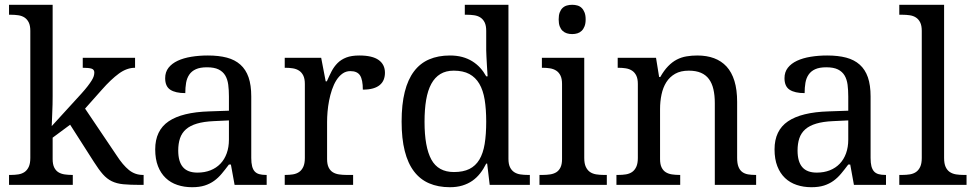

<svg xmlns="http://www.w3.org/2000/svg" viewBox="-20 -780 4111 810"><path d="M338.9 -321.8 472.2 -124Q498 -84 523.7 -63Q549.3 -42 583 -42H585.9V0H571.8Q528.3 0 500.2 -2.7Q472.2 -5.4 451.7 -15.4Q431.2 -25.4 414.1 -44.7Q397 -64 376 -97.2L275.9 -253.9L202.1 -199.2V-108.9Q202.1 -86.9 208.7 -73.5Q215.3 -60.1 226.6 -53.2Q237.8 -46.4 252.7 -44.2Q267.6 -42 284.2 -42H287.1V0H18.1V-42H25.9Q43 -42 57.9 -44.4Q72.8 -46.9 83.7 -54.4Q94.7 -62 101.3 -76.2Q107.9 -90.3 107.9 -113.8V-649.9Q107.9 -671.9 101.3 -685.3Q94.7 -698.7 83.5 -706.1Q72.3 -713.4 57.4 -715.6Q42.5 -717.8 25.9 -717.8H18.1V-759.8H202.1V-374Q202.1 -360.4 201.7 -339.1Q201.2 -317.9 200.2 -297.4Q199.2 -273.9 198.2 -248L323.2 -384.8Q339.4 -402.8 349.9 -416.5Q360.4 -430.2 366.7 -440.4Q373 -450.7 375.5 -458.7Q377.9 -466.8 377.9 -474.1Q377.9 -486.8 366 -490.5Q354 -494.1 329.1 -494.1V-536.1H549.8V-494.1Q515.1 -494.1 481.7 -469.7Q448.2 -445.3 409.2 -400.9Z M731.9 -145Q731.9 -98.1 751.7 -75Q771.5 -51.8 813 -51.8Q843.3 -51.8 867.9 -61.5Q892.6 -71.3 909.9 -89.4Q927.2 -107.4 936.5 -133.3Q945.8 -159.2 945.8 -190.9V-272L881.8 -269Q839.4 -267.1 810.8 -258.5Q782.2 -250 764.6 -234.6Q747.1 -219.2 739.5 -196.8Q731.9 -174.3 731.9 -145ZM853 -496.1Q824.2 -496.1 806.4 -488Q788.6 -480 778.6 -465.3Q768.6 -450.7 765.1 -430.7Q761.7 -410.6 761.7 -387.2Q720.2 -387.2 698.5 -401.4Q676.8 -415.5 676.8 -450.2Q676.8 -476.1 690.9 -494.1Q705.1 -512.2 729.7 -523.7Q754.4 -535.2 787.1 -540.5Q819.8 -545.9 856.9 -545.9Q902.8 -545.9 937 -536.9Q971.2 -527.8 994.1 -507.3Q1017.1 -486.8 1028.6 -453.9Q1040 -420.9 1040 -373V-113.8Q1040 -92.8 1043.5 -79.1Q1046.9 -65.4 1054.2 -57.1Q1061.5 -48.8 1073.5 -45.4Q1085.4 -42 1102.1 -42H1105V0H969.7L954.1 -85.9H945.8Q930.2 -64.9 915.5 -47.4Q900.9 -29.8 883.3 -17.1Q865.7 -4.4 843.5 2.7Q821.3 9.8 790 9.8Q756.8 9.8 728.3 0.2Q699.7 -9.3 679 -29.1Q658.2 -48.8 646.5 -78.9Q634.8 -108.9 634.8 -149.9Q634.8 -229.5 691.4 -268.1Q748 -306.6 862.8 -310.1L945.8 -313V-373Q945.8 -399.9 942.9 -422.6Q939.9 -445.3 930.2 -461.7Q920.4 -478 902.1 -487.1Q883.8 -496.1 853 -496.1Z M1469.7 0H1181.2V-42H1184.1Q1201.2 -42 1216.1 -44.4Q1231 -46.9 1241.9 -54.4Q1252.9 -62 1259.5 -76.2Q1266.1 -90.3 1266.1 -113.8V-425.8Q1266.1 -447.8 1259.5 -461.2Q1252.9 -474.6 1241.7 -481.9Q1230.5 -489.3 1215.6 -491.7Q1200.7 -494.1 1184.1 -494.1H1181.2V-536.1H1335L1354 -437H1358.9Q1368.7 -459.5 1378.9 -479.2Q1389.2 -499 1404.1 -513.9Q1418.9 -528.8 1440.9 -537.4Q1462.9 -545.9 1496.1 -545.9Q1550.8 -545.9 1577.4 -526.9Q1604 -507.8 1604 -473.1Q1604 -457.5 1598.9 -444.3Q1593.8 -431.2 1582.5 -421.6Q1571.3 -412.1 1553.7 -407Q1536.1 -401.9 1510.7 -401.9Q1510.7 -443.4 1499 -461.7Q1487.3 -480 1458 -480Q1439.5 -480 1424.8 -469.5Q1410.2 -459 1399.2 -441.7Q1388.2 -424.3 1380.6 -401.9Q1373 -379.4 1368.4 -355.7Q1363.8 -332 1361.8 -308.6Q1359.9 -285.2 1359.9 -266.1V-108.9Q1359.9 -86.9 1366.5 -73.5Q1373 -60.1 1384.3 -53.2Q1395.5 -46.4 1410.4 -44.2Q1425.3 -42 1441.9 -42H1469.7Z M2125 -109.9Q2125 -87.9 2131.6 -74.5Q2138.2 -61 2149.4 -53.7Q2160.6 -46.4 2175.5 -44.2Q2190.4 -42 2207 -42H2215.3V0H2045.9L2035.2 -89.8H2031.2Q2020 -66.9 2005.6 -48.6Q1991.2 -30.3 1972.7 -17.3Q1954.1 -4.4 1930.7 2.7Q1907.2 9.8 1877.9 9.8Q1828.6 9.8 1790.5 -6.6Q1752.4 -22.9 1726.6 -56.9Q1700.7 -90.8 1687.5 -143.1Q1674.3 -195.3 1674.3 -267.1Q1674.3 -339.4 1687.5 -392.1Q1700.7 -444.8 1726.6 -479Q1752.4 -513.2 1790.5 -529.5Q1828.6 -545.9 1877.9 -545.9Q1906.7 -545.9 1930.2 -539.6Q1953.6 -533.2 1972.4 -521.5Q1991.2 -509.8 2005.9 -493.7Q2020.5 -477.5 2031.2 -458H2037.1Q2035.6 -482.4 2034.2 -503.9Q2033.2 -522.5 2032.2 -540.8Q2031.2 -559.1 2031.2 -567.9V-649.9Q2031.2 -671.9 2024.7 -685.3Q2018.1 -698.7 2006.8 -706.1Q1995.6 -713.4 1980.7 -715.6Q1965.8 -717.8 1949.2 -717.8H1940.9V-759.8H2125ZM1895 -54.2Q1934.1 -54.2 1960.2 -67.1Q1986.3 -80.1 2002.2 -106.4Q2018.1 -132.8 2024.7 -172.9Q2031.2 -212.9 2031.2 -267.1Q2031.2 -319.3 2024.7 -359.4Q2018.1 -399.4 2002.2 -426.5Q1986.3 -453.6 1960 -467.8Q1933.6 -481.9 1894 -481.9Q1861.3 -481.9 1837.9 -467.8Q1814.5 -453.6 1799.6 -426.3Q1784.7 -398.9 1777.8 -358.6Q1771 -318.4 1771 -266.1Q1771 -159.7 1799.8 -106.9Q1828.6 -54.2 1895 -54.2Z M2269 -42Q2285.6 -42 2300.5 -44.2Q2315.4 -46.4 2326.7 -53.2Q2337.9 -60.1 2344.5 -73.5Q2351.1 -86.9 2351.1 -108.9V-425.8Q2351.1 -447.8 2344.5 -461.2Q2337.9 -474.6 2326.7 -481.9Q2315.4 -489.3 2300.5 -491.7Q2285.6 -494.1 2269 -494.1H2266.1V-536.1H2444.8V-113.8Q2444.8 -90.3 2451.4 -76.2Q2458 -62 2469 -54.4Q2480 -46.9 2495.1 -44.4Q2510.3 -42 2526.9 -42H2540V0H2255.9V-42ZM2336.9 -698.2Q2336.9 -715.8 2341.3 -727.5Q2345.7 -739.3 2353.5 -746.6Q2361.3 -753.9 2371.6 -756.8Q2381.8 -759.8 2394 -759.8Q2405.8 -759.8 2416 -756.8Q2426.3 -753.9 2433.8 -746.6Q2441.4 -739.3 2446 -727.5Q2450.7 -715.8 2450.7 -698.2Q2450.7 -680.7 2446 -668.9Q2441.4 -657.2 2433.8 -649.9Q2426.3 -642.6 2416 -639.4Q2405.8 -636.2 2394 -636.2Q2381.8 -636.2 2371.6 -639.4Q2361.3 -642.6 2353.5 -649.9Q2345.7 -657.2 2341.3 -668.9Q2336.9 -680.7 2336.9 -698.2Z M2849.6 -42V0H2580.6V-42H2588.9Q2606 -42 2620.8 -44.4Q2635.7 -46.9 2646.7 -54.4Q2657.7 -62 2664.3 -76.2Q2670.9 -90.3 2670.9 -113.8V-425.8Q2670.9 -447.8 2664.3 -461.2Q2657.7 -474.6 2646.5 -481.9Q2635.3 -489.3 2620.4 -491.7Q2605.5 -494.1 2588.9 -494.1H2585.9V-536.1H2747.6L2760.7 -455.1H2765.6Q2781.2 -482.9 2798.6 -500.7Q2815.9 -518.6 2835.2 -528.6Q2854.5 -538.6 2876.2 -542.2Q2897.9 -545.9 2921.9 -545.9Q2961.4 -545.9 2992.4 -534.4Q3023.4 -522.9 3045.2 -499.3Q3066.9 -475.6 3078.4 -438.5Q3089.8 -401.4 3089.8 -350.1V-113.8Q3089.8 -90.3 3095.5 -76.2Q3101.1 -62 3111.3 -54.4Q3121.6 -46.9 3135.7 -44.4Q3149.9 -42 3166.5 -42H3169.9V0H2995.6V-345.2Q2995.6 -377.9 2989.7 -403.3Q2983.9 -428.7 2970.9 -446.3Q2958 -463.9 2937 -472.9Q2916 -481.9 2885.7 -481.9Q2851.6 -481.9 2828.4 -468.8Q2805.2 -455.6 2791 -433.1Q2776.9 -410.6 2770.8 -381.3Q2764.6 -352.1 2764.6 -319.8V-108.9Q2764.6 -86.9 2771.2 -73.5Q2777.8 -60.1 2789.1 -53.2Q2800.3 -46.4 2815.2 -44.2Q2830.1 -42 2846.7 -42Z M3344.7 -145Q3344.7 -98.1 3364.5 -75Q3384.3 -51.8 3425.8 -51.8Q3456.1 -51.8 3480.7 -61.5Q3505.4 -71.3 3522.7 -89.4Q3540 -107.4 3549.3 -133.3Q3558.6 -159.2 3558.6 -190.9V-272L3494.6 -269Q3452.1 -267.1 3423.6 -258.5Q3395 -250 3377.4 -234.6Q3359.9 -219.2 3352.3 -196.8Q3344.7 -174.3 3344.7 -145ZM3465.8 -496.1Q3437 -496.1 3419.2 -488Q3401.4 -480 3391.4 -465.3Q3381.3 -450.7 3377.9 -430.7Q3374.5 -410.6 3374.5 -387.2Q3333 -387.2 3311.3 -401.4Q3289.6 -415.5 3289.6 -450.2Q3289.6 -476.1 3303.7 -494.1Q3317.9 -512.2 3342.5 -523.7Q3367.2 -535.2 3399.9 -540.5Q3432.6 -545.9 3469.7 -545.9Q3515.6 -545.9 3549.8 -536.9Q3584 -527.8 3606.9 -507.3Q3629.9 -486.8 3641.4 -453.9Q3652.8 -420.9 3652.8 -373V-113.8Q3652.8 -92.8 3656.2 -79.1Q3659.7 -65.4 3667 -57.1Q3674.3 -48.8 3686.3 -45.4Q3698.2 -42 3714.8 -42H3717.8V0H3582.5L3566.9 -85.9H3558.6Q3543 -64.9 3528.3 -47.4Q3513.7 -29.8 3496.1 -17.1Q3478.5 -4.4 3456.3 2.7Q3434.1 9.8 3402.8 9.8Q3369.6 9.8 3341.1 0.2Q3312.5 -9.3 3291.7 -29.1Q3271 -48.8 3259.3 -78.9Q3247.6 -108.9 3247.6 -149.9Q3247.6 -229.5 3304.2 -268.1Q3360.8 -306.6 3475.6 -310.1L3558.6 -313V-373Q3558.6 -399.9 3555.7 -422.6Q3552.7 -445.3 3543 -461.7Q3533.2 -478 3514.9 -487.1Q3496.6 -496.1 3465.8 -496.1Z M3786.6 -42Q3803.7 -42 3818.6 -44.4Q3833.5 -46.9 3844.5 -54.4Q3855.5 -62 3862.1 -76.2Q3868.7 -90.3 3868.7 -113.8V-649.9Q3868.7 -671.9 3862.1 -685.3Q3855.5 -698.7 3844.2 -706.1Q3833 -713.4 3818.1 -715.6Q3803.2 -717.8 3786.6 -717.8H3773.9V-759.8H3962.9V-113.8Q3962.9 -90.3 3969.2 -76.2Q3975.6 -62 3986.8 -54.4Q3998 -46.9 4012.9 -44.4Q4027.8 -42 4044.9 -42H4057.6V0H3773.9V-42Z"/></svg>

Font: Droid Serif
Style: Regular
Weight: 400
Version: Version 1.00 build 112